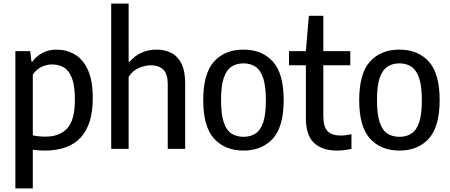

<svg xmlns="http://www.w3.org/2000/svg" viewBox="-20 -828 2505 1068"><path d="M65.5 220V-543.5H148L155 -485.5H160.5Q181 -514.5 215.2 -533.2Q249.5 -552 295 -552Q349 -552 394.8 -526Q440.5 -500 468.2 -440.8Q496 -381.5 496 -282Q496 9.5 229 9.5Q212.5 9.5 195 8.2Q177.5 7 162.5 5V220ZM233 -68Q313 -68 354.8 -114.8Q396.5 -161.5 396.5 -273Q396.5 -351.5 380 -394Q363.5 -436.5 334.8 -453Q306 -469.5 269.5 -469.5Q239.5 -469.5 210.2 -455.5Q181 -441.5 162.5 -413V-75Q195.5 -68 233 -68Z M598.5 0V-808H695.5V-484.5H701Q758.5 -552 852 -552Q896.5 -552 932.2 -534Q968 -516 989 -475Q1010 -434 1010 -364V0H913V-358.5Q913 -419 887.2 -442Q861.5 -465 819.5 -465Q789 -465 754 -450.5Q719 -436 695.5 -401V0Z M1334.5 9.5Q1231.5 9.5 1171 -56.8Q1110.5 -123 1110.5 -270.5Q1110.5 -419 1170.5 -485.5Q1230.5 -552 1334.5 -552Q1438 -552 1498 -485.2Q1558 -418.5 1558 -271.5Q1558 -123.5 1497.8 -57Q1437.5 9.5 1334.5 9.5ZM1334.5 -67Q1373 -67 1401 -85Q1429 -103 1444 -147Q1459 -191 1459 -269.5Q1459 -349.5 1443.8 -394.2Q1428.5 -439 1400.5 -457.2Q1372.5 -475.5 1334.5 -475.5Q1296 -475.5 1268 -457.5Q1240 -439.5 1224.8 -395.2Q1209.5 -351 1209.5 -272.5Q1209.5 -192.5 1224.5 -147.8Q1239.5 -103 1267.5 -85Q1295.5 -67 1334.5 -67Z M1853.5 9.5Q1772 9.5 1726.8 -33Q1681.5 -75.5 1681.5 -171.5V-465H1587.5V-543.5H1681.5L1698 -740H1778.5V-543.5H1928.5V-465H1778.5V-185.5Q1778.5 -123 1802.2 -98.5Q1826 -74 1876.5 -74Q1901 -74 1935 -81.5V0Q1917 4.5 1895.5 7Q1874 9.5 1853.5 9.5Z M2202 9.5Q2099 9.5 2038.5 -56.8Q1978 -123 1978 -270.5Q1978 -419 2038 -485.5Q2098 -552 2202 -552Q2305.5 -552 2365.5 -485.2Q2425.5 -418.5 2425.5 -271.5Q2425.5 -123.5 2365.2 -57Q2305 9.5 2202 9.5ZM2202 -67Q2240.5 -67 2268.5 -85Q2296.5 -103 2311.5 -147Q2326.5 -191 2326.5 -269.5Q2326.5 -349.5 2311.2 -394.2Q2296 -439 2268 -457.2Q2240 -475.5 2202 -475.5Q2163.5 -475.5 2135.5 -457.5Q2107.5 -439.5 2092.2 -395.2Q2077 -351 2077 -272.5Q2077 -192.5 2092 -147.8Q2107 -103 2135 -85Q2163 -67 2202 -67Z"/></svg>

Font: Encode Sans Semi Condensed Medium
Style: Regular
Weight: 500
Width: 4
Designer: Multiple Designers
Foundry: Impallari Type
Version: Version 3.000; ttfautohint (v1.8.3) -l 8 -r 50 -G 200 -x 14 